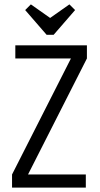

<svg xmlns="http://www.w3.org/2000/svg" viewBox="-20 -857 457 877"><path d="M50 -650H377V-590L108 -60H372V0H35V-60L304 -590H50ZM297 -837 323 -811 225 -698H193L95 -811L121 -837L209 -775Z"/></svg>

Font: Unica One
Style: Regular
Weight: 400
Designer: Eduardo Rodriguez Tunni
Foundry: Eduardo Rodriguez Tunni
Version: Version 2.000; ttfautohint (v1.8.4.7-5d5b);gftools[0.9.23]